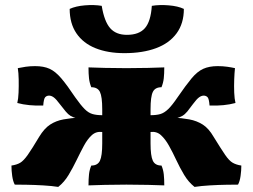

<svg xmlns="http://www.w3.org/2000/svg" viewBox="-20 -726 994 755"><path d="M745 9Q721 -10 704 -38.5Q687 -67 673 -97Q659 -127 644.5 -153Q630 -179 613 -194.5Q596 -210 572 -207V-273Q595 -273 610.5 -277.5Q626 -282 641.5 -297Q657 -312 678 -343Q711 -391 733.5 -418Q756 -445 779.5 -455.5Q803 -466 836 -466Q856 -466 873.5 -463.5Q891 -461 904 -458Q902 -440 901 -413.5Q900 -387 901 -362Q902 -337 906 -321Q884 -315 858.5 -312.5Q833 -310 804 -311Q802 -338 796 -344Q790 -350 781 -350Q772 -350 762.5 -343Q753 -336 739 -317Q726 -299 716.5 -287.5Q707 -276 696.5 -270Q686 -264 670 -260L657 -264Q695 -262 724.5 -256.5Q754 -251 777.5 -236Q801 -221 820 -188Q849 -141 865 -117.5Q881 -94 895 -86Q909 -78 929 -75Q929 -55 926 -34Q923 -13 916 0Q901 0 870 0.5Q839 1 805 3Q771 5 745 9ZM209 9Q184 5 149.5 3Q115 1 84 0.5Q53 0 38 0Q31 -13 28 -34Q25 -55 25 -75Q46 -78 59.5 -86Q73 -94 89.5 -117.5Q106 -141 134 -188Q154 -221 177 -236Q200 -251 229.5 -256.5Q259 -262 297 -264L284 -260Q268 -264 258 -270Q248 -276 238.5 -287.5Q229 -299 215 -317Q201 -336 191.5 -343Q182 -350 173 -350Q164 -350 158 -344Q152 -338 150 -311Q122 -310 96 -312.5Q70 -315 48 -321Q52 -337 53 -362Q54 -387 53.5 -413.5Q53 -440 50 -458Q64 -461 81 -463.5Q98 -466 118 -466Q152 -466 175 -455.5Q198 -445 221 -418Q244 -391 276 -343Q298 -312 313 -297Q328 -282 344 -277.5Q360 -273 382 -273V-207Q358 -210 341 -194.5Q324 -179 310 -153Q296 -127 281.5 -97Q267 -67 250 -38.5Q233 -10 209 9ZM328 3Q328 -22 330 -40.5Q332 -59 339 -75Q364 -75 373 -94Q382 -113 382 -162V-296Q382 -346 373 -364.5Q364 -383 339 -383Q332 -400 330 -418Q328 -436 328 -461Q351 -460 392.5 -459Q434 -458 477 -458Q520 -458 562 -459Q604 -460 626 -461Q626 -436 624 -418Q622 -400 615 -383Q590 -383 581 -364.5Q572 -346 572 -296V-162Q572 -113 581 -94Q590 -75 615 -75Q622 -59 624 -40.5Q626 -22 626 3Q604 2 562 1Q520 0 477 0Q434 0 392.5 1Q351 2 328 3ZM469 -517Q404 -517 355.5 -536.5Q307 -556 280.5 -595Q254 -634 254 -691Q278 -702 314 -705Q350 -708 380 -703Q390 -642 413 -615.5Q436 -589 479 -589Q527 -589 550 -615.5Q573 -642 577 -703Q607 -708 643.5 -705Q680 -702 703 -691Q703 -634 674.5 -595Q646 -556 593.5 -536.5Q541 -517 469 -517Z"/></svg>

Font: Vollkorn Black
Style: Regular
Weight: 900
Designer: Friedrich Althausen
Foundry: Friedrich Althausen
Version: Version 5.000